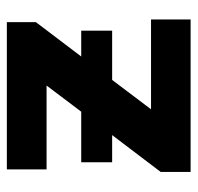

<svg xmlns="http://www.w3.org/2000/svg" viewBox="-28 -540 568 552"><g transform="rotate(-90 256.0 -264.0)"><path d="M369.6 -314.5H443.8V-225.6H302.2L217.8 -113.8H476.1V0H37.6V-85.9L143.6 -225.6H65.4V-314.5H210.9L286.1 -414.1H44.9V-528.3H468.3V-444.8Z"/></g></svg>

Font: Roboto
Style: Bold
Weight: 700
Designer: Google
Version: Version 2.134; 2016; ttfautohint (v1.6)